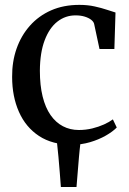

<svg xmlns="http://www.w3.org/2000/svg" viewBox="-20 -568 516 768"><path d="M223.5 180Q221.5 151.5 219 121Q216.5 90.5 213.8 59.5Q211 28.5 207.5 -2H302.5Q298.5 30 295.8 61Q293 92 290.8 121.5Q288.5 151 286 180ZM268.5 11Q189.5 11 136.2 -24Q83 -59 55.8 -120.5Q28.5 -182 28.5 -260.5Q28 -321 46.2 -373.2Q64.5 -425.5 99.5 -465Q134.5 -504.5 184.2 -526.5Q234 -548.5 297.5 -548.5Q331 -548.5 359 -542.2Q387 -536 408.2 -528.8Q429.5 -521.5 442 -518L437.5 -372H378L356.5 -472.5Q354.5 -481 344.8 -488.8Q335 -496.5 319 -501.5Q303 -506.5 282 -506.5Q241.5 -506.5 209.5 -481.5Q177.5 -456.5 158.8 -407.2Q140 -358 139.5 -285.5Q139.5 -226.5 150.5 -182Q161.5 -137.5 182.2 -107.8Q203 -78 231.8 -63Q260.5 -48 295.5 -48Q323 -48 348.8 -54.2Q374.5 -60.5 396 -70.2Q417.5 -80 431.5 -90.5L447 -58Q431 -41.5 403 -25.5Q375 -9.5 340 0.8Q305 11 268.5 11Z"/></svg>

Font: Merriweather 72pt
Style: Regular
Weight: 400
Version: Version 2.100